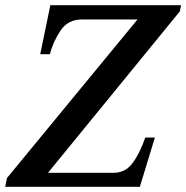

<svg xmlns="http://www.w3.org/2000/svg" viewBox="-39 -720 718 740"><path d="M-12 -34 491 -645H277Q223 -645 194.5 -602.5Q166 -560 153 -511H116L155 -700H659L654 -676L146 -54H399Q444 -54 472 -91.5Q500 -129 521 -190H558L500 0H-19Z"/></svg>

Font: Taviraj SemiBold
Style: Italic
Weight: 600
Italic angle: -12°
Designer: Katatrad Team
Foundry: CadsonDemak
Version: Version 1.001